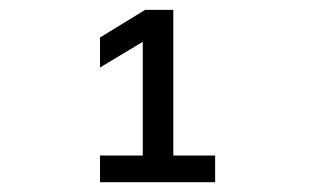

<svg xmlns="http://www.w3.org/2000/svg" viewBox="-20 -895 640 390"><path d="M183.1 -524.9V-579.1H270V-810.1L183.1 -757.8V-818.8L274.9 -875H332V-579.1H417V-524.9Z"/></svg>

Font: CommitMono
Style: Regular
Weight: 400
Monospace: yes
Designer: Eigil Nikolajsen
Foundry: Eigil Nikolajsen
Version: Version 1.143